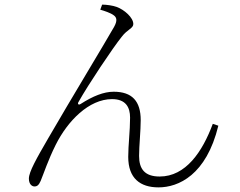

<svg xmlns="http://www.w3.org/2000/svg" viewBox="-20 -782 1040 831"><path d="M414 -740C432 -735 459 -726 472 -716C485 -707 489 -693 474 -666C435 -597 285 -350 189 -184C138 -96 105 -38 105 -9C105 16 119 25 129 25C141 25 148 19 156 1C169 -30 188 -89 221 -155C273 -259 365 -353 465 -353C525 -353 543 -317 543 -273C543 -216 535 -153 535 -103C535 -10 587 29 666 29C752 29 873 -24 925 -238L901 -246C856 -125 784 -18 671 -18C606 -18 582 -51 582 -107C582 -150 589 -216 589 -262C589 -344 552 -385 472 -385C429 -385 382 -366 329 -332C320 -326 314 -332 320 -341C362 -416 469 -576 507 -623C531 -655 557 -659 557 -678C557 -706 518 -740 485 -752C469 -758 441 -762 422 -762Z"/></svg>

Font: Noto Serif CJK HK ExtraLight
Style: Regular
Weight: 200
Designer: Ryoko NISHIZUKA 西塚涼子 (kana & ideographs); Frank Grießhammer (Latin, Greek & Cyrillic); Wenlong ZHANG 张文龙 (bopomofo); San
Foundry: Adobe
Version: Version 2.001;hotconv 1.1.0;makeotfexe 2.6.0